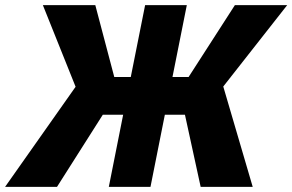

<svg xmlns="http://www.w3.org/2000/svg" viewBox="-53 -731 1144 751"><path d="M670.4 -282.2H591.8L535.6 0H372.6L428.7 -282.2H349.1L169.9 0H-33.2L242.7 -391.6L114.7 -710.9H319.8L394 -429.7H458.5L514.6 -710.9H677.7L621.6 -429.7H684.6L865.7 -710.9H1070.3L820.3 -392.6L935.5 0H731.9Z"/></svg>

Font: Roboto-BlackItalic
Style: Italic
Weight: 900
Italic angle: -12°
Designer: Google
Version: Version 1.100141; 2013